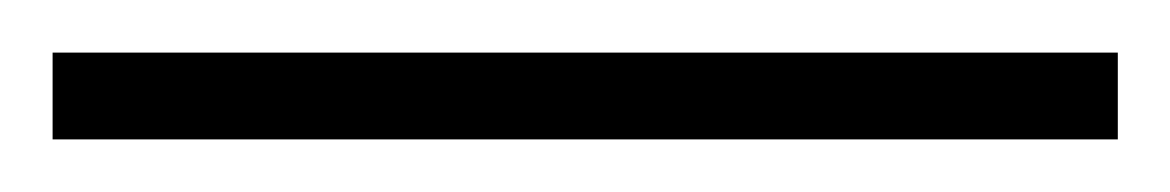

<svg xmlns="http://www.w3.org/2000/svg" viewBox="-22 70 445 73"><path d="M403 123V90H-2V123Z"/></svg>

Font: Noto Sans Ethiopic Condensed ExtraLight
Style: Regular
Weight: 200
Width: 3
Designer: Monotype Design Team
Foundry: Monotype Imaging Inc.
Version: Version 2.102